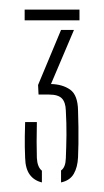

<svg xmlns="http://www.w3.org/2000/svg" viewBox="-20 -820 218 401"><path d="M107.5 -439V-464Q117 -470.5 117.5 -489.5Q118.5 -514 118.8 -538.2Q119 -562.5 117.5 -589Q117 -606.5 109.2 -614.5Q101.5 -622.5 82.5 -622.5H60.5L59.5 -642.5L107.5 -757.5H134.5L86.5 -644.5Q110.5 -644 126.5 -632.8Q142.5 -621.5 143 -589Q143.5 -573.5 143.8 -555Q144 -536.5 143.8 -519.5Q143.5 -502.5 143 -491.5Q142 -470.5 134 -456.8Q126 -443 107.5 -439ZM67.5 -439Q51 -443 42 -455.5Q33 -468 32.5 -490.5Q32 -503 31.8 -513.2Q31.5 -523.5 31.8 -535.2Q32 -547 32.5 -565H57Q56.5 -543 56.5 -524Q56.5 -505 57 -490Q58 -471 67.5 -463.5ZM31.5 -777.5V-800H146V-777.5Z"/></svg>

Font: Big Shoulders Stencil Display ExtraLight
Style: Regular
Weight: 250
Designer: Patric King
Foundry: XO Type Co
Version: Version 2.001